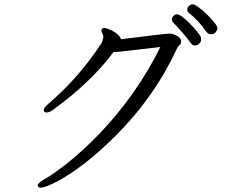

<svg xmlns="http://www.w3.org/2000/svg" viewBox="-20 -836 1040 886"><path d="M934 -687Q896 -742 851 -777Q844 -783 844 -792Q844 -801 852 -808.5Q860 -816 869 -816Q878 -816 896.5 -802.5Q915 -789 935 -769.5Q955 -750 969 -732.5Q983 -715 983 -706Q983 -697 975.5 -687.5Q968 -678 955 -678Q942 -678 934 -687ZM862 -635Q849 -654 819.5 -688Q790 -722 781.5 -729.5Q773 -737 773 -745.5Q773 -754 780 -762Q787 -770 796.5 -770Q806 -770 822.5 -757.5Q839 -745 856.5 -727Q874 -709 888 -692Q902 -675 905 -669Q908 -663 908 -653Q908 -643 899 -634.5Q890 -626 880 -626Q870 -626 862 -635ZM538 -655Q746 -681 762.5 -681Q779 -681 797.5 -670Q816 -659 816 -646.5Q816 -634 808.5 -627.5Q801 -621 799 -617Q695 -391 516 -212Q368 -64 242 2Q189 30 167 30Q161 30 157.5 26.5Q154 23 154 20Q154 8 191.5 -13Q229 -34 295.5 -87Q362 -140 438 -218Q611 -399 720 -619L518 -596Q511 -596 504 -596Q399 -455 223 -328Q207 -317 194.5 -317Q182 -317 182 -328Q182 -339 202 -356Q346 -479 449 -638Q455 -651 457 -665V-666Q457 -674 452.5 -681.5Q448 -689 448 -695Q448 -707 461 -707Q470 -707 491 -697.5Q512 -688 524.5 -675.5Q537 -663 538 -655Z"/></svg>

Font: LXGW Bright TC
Style: Regular
Weight: 400
Designer: Christian Thalmann (Catharsis Fonts)
Foundry: LXGW / Christian Thalmann (Catharsis Fonts) / Fontworks Inc.
Version: Version 5.501